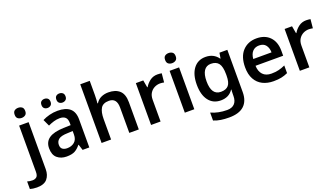

<svg xmlns="http://www.w3.org/2000/svg" viewBox="-138 -1429 4092 2337"><g transform="rotate(-20 1908.0 -260.0)"><path d="M75 -684Q75 -721 95 -735.5Q115 -750 143 -750Q171 -750 191.5 -735.5Q212 -721 212 -684Q212 -649 191.5 -634Q171 -619 143 -619Q115 -619 95 -634Q75 -649 75 -684ZM29 240Q3 240 -20.5 236.5Q-44 233 -60 228V130Q-43 135 -27.5 137.5Q-12 140 8 140Q39 140 60 123Q81 106 81 56V-542H204V68Q204 143 163.5 191.5Q123 240 29 240Z M581 -552Q686 -552 739.5 -506Q793 -460 793 -364V0H706L682 -75H678Q643 -31 604.5 -10.5Q566 10 498 10Q425 10 377 -30.5Q329 -71 329 -157Q329 -241 390.5 -283.5Q452 -326 578 -330L672 -333V-360Q672 -413 646.5 -435.5Q621 -458 576 -458Q535 -458 497 -446.5Q459 -435 423 -418L383 -504Q423 -525 474.5 -538.5Q526 -552 581 -552ZM604 -254Q520 -252 487.5 -226Q455 -200 455 -156Q455 -117 478 -100Q501 -83 538 -83Q595 -83 633 -115Q671 -147 671 -211V-257ZM422 -684Q422 -715 439 -729Q456 -743 481 -743Q505 -743 522.5 -729Q540 -715 540 -684Q540 -654 522.5 -639.5Q505 -625 481 -625Q456 -625 439 -639.5Q422 -654 422 -684ZM615 -684Q615 -715 632 -729Q649 -743 674 -743Q698 -743 716 -729Q734 -715 734 -684Q734 -654 716 -639.5Q698 -625 674 -625Q649 -625 632 -639.5Q615 -654 615 -684Z M1075 -576Q1075 -545 1073 -515Q1071 -485 1069 -470H1076Q1102 -512 1144.5 -531.5Q1187 -551 1238 -551Q1330 -551 1382 -504Q1434 -457 1434 -353V0H1311V-329Q1311 -452 1210 -452Q1133 -452 1104 -403.5Q1075 -355 1075 -265V0H952V-760H1075Z M1875 -552Q1888 -552 1903.5 -550.5Q1919 -549 1930 -547L1919 -432Q1909 -434 1895 -436Q1881 -438 1869 -438Q1829 -438 1794.5 -420.5Q1760 -403 1738 -368.5Q1716 -334 1716 -281V0H1593V-542H1689L1706 -447H1711Q1736 -490 1777.5 -521Q1819 -552 1875 -552Z M2092 -750Q2120 -750 2140.5 -735.5Q2161 -721 2161 -684Q2161 -649 2140.5 -634Q2120 -619 2092 -619Q2064 -619 2044 -634Q2024 -649 2024 -684Q2024 -721 2044 -735.5Q2064 -750 2092 -750ZM2153 -542V0H2030V-542Z M2497 -552Q2602 -552 2660 -471H2664L2676 -542H2778V4Q2778 120 2713.5 180Q2649 240 2519 240Q2461 240 2412 232.5Q2363 225 2320 207V104Q2412 146 2527 146Q2589 146 2622.5 111.5Q2656 77 2656 11V-4Q2656 -19 2657 -39Q2658 -59 2659 -71H2655Q2627 -29 2587 -9.5Q2547 10 2496 10Q2396 10 2339.5 -64Q2283 -138 2283 -270Q2283 -402 2340 -477Q2397 -552 2497 -552ZM2530 -451Q2471 -451 2440 -404.5Q2409 -358 2409 -268Q2409 -88 2532 -88Q2599 -88 2630.5 -125Q2662 -162 2662 -250V-269Q2662 -366 2630.5 -408.5Q2599 -451 2530 -451Z M3157 -552Q3266 -552 3329 -486.5Q3392 -421 3392 -306V-242H3034Q3036 -168 3075 -127Q3114 -86 3185 -86Q3237 -86 3278.5 -96Q3320 -106 3364 -126V-27Q3323 -8 3280.5 1Q3238 10 3179 10Q3099 10 3038 -20.5Q2977 -51 2942.5 -113Q2908 -175 2908 -267Q2908 -405 2977 -478.5Q3046 -552 3157 -552ZM3158 -460Q3106 -460 3074 -427Q3042 -394 3036 -329H3273Q3272 -387 3244 -423.5Q3216 -460 3158 -460Z M3802 -552Q3815 -552 3830.5 -550.5Q3846 -549 3857 -547L3846 -432Q3836 -434 3822 -436Q3808 -438 3796 -438Q3756 -438 3721.5 -420.5Q3687 -403 3665 -368.5Q3643 -334 3643 -281V0H3520V-542H3616L3633 -447H3638Q3663 -490 3704.5 -521Q3746 -552 3802 -552Z"/></g></svg>

Font: Noto Sans New Tai Lue Semibold
Style: Regular
Weight: 400
Designer: Monotype Design Team
Foundry: Monotype Imaging Inc.
Version: Version 2.004; ttfautohint (v1.8.4.7-5d5b)